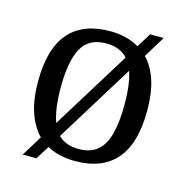

<svg xmlns="http://www.w3.org/2000/svg" viewBox="-94 -665 766 793"><g transform="rotate(15 288.5 -268.0)"><path d="M126 -48Q92 -83 73.5 -138Q55 -193 55 -269Q55 -409 114.5 -477.5Q174 -546 290 -546Q361 -546 414 -515L452 -576H510L454 -484Q487 -450 504.5 -396.5Q522 -343 522 -269Q522 -128 462.5 -59Q403 10 287 10Q253 10 222.5 3Q192 -4 167 -18L131 40H72ZM289 -42Q339 -42 369 -67.5Q399 -93 412 -144Q425 -195 425 -269Q425 -312 420.5 -347Q416 -382 407 -408L201 -74Q217 -58 239 -50Q261 -42 289 -42ZM379 -457Q363 -475 340 -484Q317 -493 288 -493Q213 -493 182.5 -437Q152 -381 152 -269Q152 -223 157 -186.5Q162 -150 172 -122Z"/></g></svg>

Font: Noto Serif Tamil
Style: Regular
Weight: 400
Designer: Indian Type Foundry, Tom Grace, and the Monotype Design Team
Foundry: Monotype Imaging Inc.
Version: Version 2.003